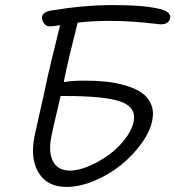

<svg xmlns="http://www.w3.org/2000/svg" viewBox="-20 -714 698 764"><path d="M244.1 29.8Q168.5 29.8 134 -26.1Q99.6 -82 117.2 -171.9Q120.6 -189 141.6 -280.8Q162.6 -372.6 169.9 -410.2Q174.3 -432.1 219.2 -613.8Q186 -608.9 178.2 -608.9Q164.6 -608.9 155.8 -620.4Q147 -631.8 147 -644Q147 -654.8 157 -662.1Q167 -669.4 181.2 -671.9Q315.9 -693.8 426.8 -693.8Q517.6 -693.8 571.3 -686.5Q625 -679.2 642.3 -668.5Q659.7 -657.7 657.2 -642.1Q651.4 -617.2 620.1 -617.2Q614.3 -617.2 587.2 -620.6Q560.1 -624 513.7 -627.4Q467.3 -630.9 414.1 -630.9Q348.6 -630.9 289.1 -624Q252.9 -481.9 237.8 -408.2Q237.3 -405.3 235.8 -398.4Q234.4 -391.6 233.9 -387.2Q262.7 -393.1 318.8 -393.1Q362.3 -393.1 400.9 -389.2Q439.5 -385.3 477.8 -374.3Q516.1 -363.3 542 -346.2Q567.9 -329.1 580.6 -300.5Q593.3 -272 585.9 -234.9Q577.1 -190.4 542.7 -142.8Q508.3 -95.2 461.4 -57.4Q414.6 -19.5 356 5.1Q297.4 29.8 244.1 29.8ZM184.1 -169.9Q171.9 -107.4 191.2 -71.3Q210.4 -35.2 259.8 -35.2Q290.5 -35.2 331.3 -52Q372.1 -68.8 409.4 -95.2Q446.8 -121.6 475.8 -158.4Q504.9 -195.3 512.2 -231Q522.9 -286.6 461.2 -309.3Q399.4 -332 237.8 -332H221.2Q216.3 -310.1 207 -271.2Q197.8 -232.4 191.9 -207Q186 -181.6 184.1 -169.9Z"/></svg>

Font: Shantell Sans Bouncy
Style: Italic
Weight: 300
Italic angle: -11.31°
Designer: Stephen Nixon, Anya Danilova, Shantell Martin
Foundry: Arrow Type
Version: Version 1.006;[9816181b4]